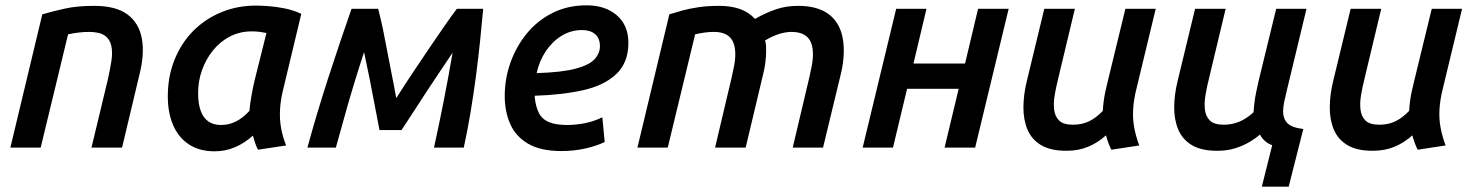

<svg xmlns="http://www.w3.org/2000/svg" viewBox="-20 -555 5544 722"><path d="M19 0 139 -501Q176 -512 223 -522.5Q270 -533 334 -533Q416 -533 459.5 -500.5Q503 -468 513.5 -409.5Q524 -351 504 -273L439 0H324L386 -258Q394 -294 399 -326Q404 -358 398.5 -383Q393 -408 373.5 -421.5Q354 -435 314 -435Q294 -435 274.5 -432.5Q255 -430 236 -426L133 0Z M787 14Q730 14 690.5 -12Q651 -38 631 -84.5Q611 -131 611 -193Q611 -267 636 -329.5Q661 -392 705.5 -437.5Q750 -483 811 -508.5Q872 -534 943 -534Q960 -534 988.5 -532Q1017 -530 1050 -523.5Q1083 -517 1113 -503L1044 -215Q1035 -178 1033 -142.5Q1031 -107 1037 -73.5Q1043 -40 1056 -8L950 8Q944 -4 939.5 -17Q935 -30 931 -45Q900 -17 864 -1.5Q828 14 787 14ZM811 -85Q841 -85 867 -98Q893 -111 918 -138Q920 -164 925.5 -194.5Q931 -225 937 -251L982 -431Q967 -434 954.5 -435.5Q942 -437 927 -437Q882 -437 845 -418Q808 -399 781 -365.5Q754 -332 739.5 -291Q725 -250 725 -205Q725 -164 735 -137.5Q745 -111 764 -98Q783 -85 811 -85Z M1136 0Q1152 -59 1172 -126Q1192 -193 1214.5 -262.5Q1237 -332 1259.5 -398.5Q1282 -465 1302 -522H1402Q1412 -484 1420 -445.5Q1428 -407 1435.5 -366Q1443 -325 1452 -281Q1461 -237 1470 -186Q1507 -244 1540.5 -294Q1574 -344 1602.5 -386Q1631 -428 1655 -462.5Q1679 -497 1698 -522H1797Q1792 -467 1785.5 -403Q1779 -339 1770 -270.5Q1761 -202 1749.5 -133Q1738 -64 1724 0H1612Q1621 -41 1630 -84Q1639 -127 1648 -172.5Q1657 -218 1665.5 -264.5Q1674 -311 1682 -357Q1655 -317 1631 -281Q1607 -245 1584.5 -211Q1562 -177 1539 -141Q1516 -105 1490 -66H1407Q1397 -117 1388 -165Q1379 -213 1369.5 -261Q1360 -309 1349 -359Q1329 -298 1310 -235.5Q1291 -173 1274.5 -113Q1258 -53 1243 0Z M2091 13Q2013 13 1966 -14.5Q1919 -42 1898.5 -89Q1878 -136 1878 -194Q1878 -259 1899.5 -319.5Q1921 -380 1961 -429Q2001 -478 2058 -506.5Q2115 -535 2186 -535Q2256 -535 2299.5 -497.5Q2343 -460 2343 -394Q2343 -320 2298 -277Q2253 -234 2173.5 -216Q2094 -198 1991 -195Q1991 -193 1991 -191Q1991 -189 1991 -187Q1995 -153 2006.5 -130Q2018 -107 2044 -96Q2070 -85 2113 -85Q2146 -85 2180.5 -92Q2215 -99 2245 -114L2254 -21Q2223 -6 2180.5 3.5Q2138 13 2091 13ZM1998 -280Q2094 -283 2145.5 -297Q2197 -311 2216.5 -333Q2236 -355 2236 -381Q2236 -411 2218 -426.5Q2200 -442 2169 -442Q2127 -442 2092 -420.5Q2057 -399 2032.5 -362.5Q2008 -326 1998 -280Z M2377 0 2497 -501Q2519 -508 2546 -515.5Q2573 -523 2607.5 -528Q2642 -533 2684 -533Q2728 -533 2761.5 -521.5Q2795 -510 2819 -484Q2862 -508 2899.5 -520.5Q2937 -533 2981 -533Q3037 -533 3075 -514.5Q3113 -496 3133 -458.5Q3153 -421 3153 -364Q3153 -343 3150 -319.5Q3147 -296 3141 -273L3075 0H2961L3022 -258Q3027 -280 3032 -304.5Q3037 -329 3037 -351Q3037 -394 3017 -414.5Q2997 -435 2956 -435Q2935 -435 2910.5 -427.5Q2886 -420 2857 -403Q2860 -393 2860.5 -383.5Q2861 -374 2861 -364Q2861 -343 2858 -319.5Q2855 -296 2849 -273L2784 0H2669L2730 -258Q2735 -280 2740 -304.5Q2745 -329 2745 -351Q2745 -394 2725 -414.5Q2705 -435 2665 -435Q2646 -435 2628.5 -432.5Q2611 -430 2594 -426L2491 0Z M3224 0 3350 -522H3464L3415 -316H3609L3658 -522H3773L3647 0H3532L3585 -221H3391L3338 0Z M3990 12Q3930 12 3894.5 -9.5Q3859 -31 3843.5 -68.5Q3828 -106 3828.5 -153Q3829 -200 3841 -249L3907 -522H4022L3960 -263Q3952 -231 3946.5 -200Q3941 -169 3944 -143Q3947 -117 3963 -101.5Q3979 -86 4015 -86Q4048 -86 4074.5 -98.5Q4101 -111 4127 -138Q4128 -156 4130.5 -175.5Q4133 -195 4137.5 -214.5Q4142 -234 4146 -251L4212 -522H4326L4252 -215Q4243 -178 4241 -142.5Q4239 -107 4245.5 -73.5Q4252 -40 4264 -8L4159 8Q4153 -4 4148 -17.5Q4143 -31 4139 -46Q4108 -18 4071.5 -3Q4035 12 3990 12Z M4725 147 4764 -9Q4747 -15 4735.5 -26Q4724 -37 4718 -49Q4702 -35 4678.5 -21Q4655 -7 4625 2.5Q4595 12 4557 12Q4497 12 4461.5 -9.5Q4426 -31 4410.5 -68.5Q4395 -106 4395.5 -153Q4396 -200 4408 -249L4474 -522H4589L4527 -263Q4519 -231 4513.5 -200Q4508 -169 4511 -143Q4514 -117 4530 -101.5Q4546 -86 4582 -86Q4613 -86 4640.5 -97.5Q4668 -109 4694 -133Q4695 -151 4697.5 -171Q4700 -191 4704.5 -212Q4709 -233 4713 -251L4779 -522H4893L4819 -215Q4813 -191 4809 -171.5Q4805 -152 4805 -135Q4805 -109 4821 -92Q4837 -75 4881 -70L4826 147Z M5142 12Q5082 12 5046.5 -9.5Q5011 -31 4995.5 -68.5Q4980 -106 4980.5 -153Q4981 -200 4993 -249L5059 -522H5174L5112 -263Q5104 -231 5098.5 -200Q5093 -169 5096 -143Q5099 -117 5115 -101.5Q5131 -86 5167 -86Q5200 -86 5226.5 -98.5Q5253 -111 5279 -138Q5280 -156 5282.5 -175.5Q5285 -195 5289.5 -214.5Q5294 -234 5298 -251L5364 -522H5478L5404 -215Q5395 -178 5393 -142.5Q5391 -107 5397.5 -73.5Q5404 -40 5416 -8L5311 8Q5305 -4 5300 -17.5Q5295 -31 5291 -46Q5260 -18 5223.5 -3Q5187 12 5142 12Z"/></svg>

Font: Ubuntu Sans SemiBold
Style: Italic
Weight: 600
Italic angle: -13.5°
Designer: Dalton Maag Ltd
Foundry: Dalton Maag Ltd
Version: Version 1.006